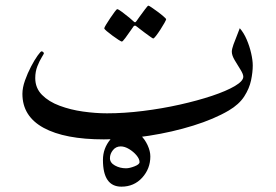

<svg xmlns="http://www.w3.org/2000/svg" viewBox="-20 -476 997 694"><path d="M893.6 -239.3Q893.6 -215.3 887.5 -185.8Q881.3 -156.2 862.8 -127.4Q844.2 -98.6 807.1 -76.7Q753.9 -45.4 678.5 -22Q603 1.5 519 14.6Q435.1 27.8 355.5 27.8Q214.4 27.8 137.7 -13.9Q61 -55.7 61 -136.7Q61 -158.7 70.3 -185.1Q79.6 -211.4 92.3 -235.6Q105 -259.8 116 -275.1Q127 -290.5 130.4 -290.5Q132.8 -290.5 135.7 -288.1Q138.7 -285.6 138.7 -283.2Q138.7 -281.7 130.9 -269Q123 -256.3 115.2 -236.8Q107.4 -217.3 107.4 -193.8Q107.4 -157.7 131.8 -133.1Q156.2 -108.4 195.6 -93.8Q234.9 -79.1 280 -72.8Q325.2 -66.4 366.7 -66.4Q429.2 -66.4 497.6 -75Q565.9 -83.5 630.1 -97.9Q694.3 -112.3 746.3 -129.6Q798.3 -147 828.9 -165Q859.4 -183.1 859.4 -198.7Q859.4 -208 849.1 -224.4Q838.9 -240.7 828.4 -258.3Q817.9 -275.9 817.9 -289.1Q817.9 -298.3 824 -315.4Q830.1 -332.5 837.2 -349.4Q844.2 -366.2 846.7 -374Q861.3 -357.4 871.8 -332.8Q882.3 -308.1 887.9 -283.2Q893.6 -258.3 893.6 -239.3ZM580.6 -406.7Q580.6 -404.3 574.5 -393.3Q568.4 -382.3 559.8 -369.1Q551.3 -356 543.9 -346.4Q536.6 -336.9 533.7 -336.9Q532.2 -336.9 523.2 -343.3Q514.2 -349.6 502.7 -358.2Q491.2 -366.7 482.7 -373.5Q474.1 -380.4 473.1 -380.9Q470.2 -383.3 467.8 -383.3Q465.3 -383.3 462.9 -380.9Q461.9 -379.9 452.6 -366.2Q443.4 -352.5 433.3 -339.1Q423.3 -325.7 420.4 -325.7Q418.5 -325.7 408.4 -332Q398.4 -338.4 386.5 -347.2Q374.5 -356 365.7 -363.5Q356.9 -371.1 356.9 -373.5Q356.9 -376.5 363.5 -387.2Q370.1 -397.9 378.7 -410.9Q387.2 -423.8 394.5 -433.3Q401.9 -442.9 403.3 -442.9Q407.7 -442.9 421.4 -432.6Q435.1 -422.4 447.8 -411.9Q460.4 -401.4 461.4 -399.9Q465.8 -395.5 467.8 -395.5Q470.7 -395.5 474.1 -400.9Q475.1 -402.3 484.6 -415.8Q494.1 -429.2 504.2 -442.4Q514.2 -455.6 516.1 -455.6Q518.6 -455.6 528.6 -448.7Q538.6 -441.9 550.8 -432.9Q563 -423.8 571.8 -416Q580.6 -408.2 580.6 -406.7ZM523.4 89.4Q523.4 133.8 493.9 166.3Q464.4 198.7 418.9 198.7Q352.1 198.7 352.1 102.1Q352.1 60.1 379.2 27.8Q406.2 -4.4 449.7 -4.4Q469.7 -4.4 486.6 11.2Q503.4 26.9 513.4 48.6Q523.4 70.3 523.4 89.4ZM484.4 109.9Q484.4 98.6 473.4 85.4Q462.4 72.3 446.5 62.7Q430.7 53.2 416.5 53.2Q398.9 53.2 388.2 66.7Q377.4 80.1 377.4 95.7Q377.4 112.3 395.5 122.3Q413.6 132.3 435.5 132.3Q448.2 132.3 466.3 125.2Q484.4 118.2 484.4 109.9Z"/></svg>

Font: Scheherazade New Rohingya
Style: Regular
Weight: 400
Designer: SIL International
Foundry: SIL International
Version: Version 3.000 ; LngRng